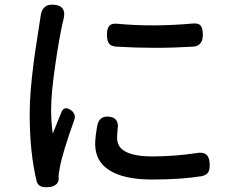

<svg xmlns="http://www.w3.org/2000/svg" viewBox="-20 -772 984 815"><path d="M156 20Q141 15 136 -1Q106 -123 106 -288Q106 -377 123 -507Q128 -547 139 -616Q146 -659 148 -675Q150 -691 152 -700Q157 -756 208 -752Q267 -748 248 -684Q247 -677 245 -672Q229 -596 215 -499Q197 -377 197 -307Q197 -254 204 -205Q220 -245 240 -294Q252 -326 283 -303Q304 -286 295 -262Q245 -123 234 -61Q228 -33 229 -17Q229 -16 229 -15Q230 1 218 11Q206 21 189 22Q167 24 156 20ZM625 -10Q505 -10 443 -50Q384 -88 384 -161Q384 -190 393 -239Q401 -280 441 -277Q488 -273 479 -222V-220Q477 -197 477 -186Q477 -108 627 -108Q718 -108 813 -122Q869 -133 870 -76Q871 -52 864 -41Q856 -28 835 -24Q749 -10 625 -10ZM638 -569Q558 -569 475 -574Q452 -575 443 -587Q434 -599 434 -623Q434 -651 444 -662.5Q454 -674 480 -671Q628 -657 796 -672Q822 -675 832 -663Q841 -652 841 -624Q841 -577 800 -574Q720 -569 638 -569Z"/></svg>

Font: GenSenRounded JP M
Style: Regular
Weight: 500
Version: Version 1.501;PS 1;hotconv 16.6.51;makeotf.lib2.5.65220